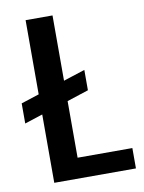

<svg xmlns="http://www.w3.org/2000/svg" viewBox="-80 -751 604 808"><g transform="rotate(-10 222.0 -347.5)"><path d="M435 -87V0H86V-292L9 -267V-353L86 -378V-695H201V-416L293 -446V-359L201 -329V-87Z"/></g></svg>

Font: Fz Poppins Med
Style: Regular
Weight: 500
Designer: Ninad Kale (Devanagari), Jonny Pinhorn (Latin)
Foundry: Indian Type Foundry
Version: Vit hóa bi Vntype.Com & FontZin.Com